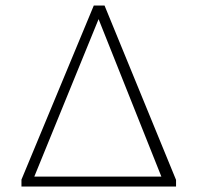

<svg xmlns="http://www.w3.org/2000/svg" viewBox="-20 -678 718 698"><path d="M69 0V-36H605V0ZM620 0H581L329 -632H348L90 0H58V-25L321 -658H360L620 -24Z"/></svg>

Font: Ysabeau SC ExtraLight
Style: Regular
Weight: 250
Designer: Christian Thalmann (Catharsis Fonts)
Version: Version 2.001;gftools[0.9.30]; featfreeze: smcp